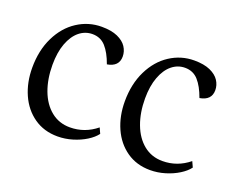

<svg xmlns="http://www.w3.org/2000/svg" viewBox="-80 -574 906 728"><g transform="rotate(20 373.5 -210.0)"><path d="M353.5 -49.8 343.3 -72.3Q295.9 -33.7 236.3 -33.7Q192.4 -33.7 160.2 -59.8Q127.9 -85.9 110.8 -131.6Q93.8 -177.2 93.8 -234.4Q93.8 -284.7 107.4 -321Q121.1 -357.4 144.5 -376.5Q168 -395.5 197.3 -395.5Q230 -395.5 251 -372.1Q272 -348.6 287.1 -306.2Q333.5 -314 333.5 -354.5Q333.5 -375 321.8 -393.1Q310.1 -411.1 284.9 -422.4Q259.8 -433.6 220.7 -433.6Q167.5 -433.6 122.8 -404.5Q78.1 -375.5 51.8 -321.8Q25.4 -268.1 25.4 -197.8Q25.4 -138.7 46.9 -90.3Q68.4 -42 108.9 -13.7Q149.4 14.6 204.1 14.6Q234.4 14.6 264.2 5.6Q293.9 -3.4 317.4 -18.1Q340.8 -32.7 353.5 -49.8Z M727.1 -49.8 716.8 -72.3Q669.4 -33.7 609.9 -33.7Q565.9 -33.7 533.7 -59.8Q501.5 -85.9 484.4 -131.6Q467.3 -177.2 467.3 -234.4Q467.3 -284.7 481 -321Q494.6 -357.4 518.1 -376.5Q541.5 -395.5 570.8 -395.5Q603.5 -395.5 624.5 -372.1Q645.5 -348.6 660.6 -306.2Q707 -314 707 -354.5Q707 -375 695.3 -393.1Q683.6 -411.1 658.4 -422.4Q633.3 -433.6 594.2 -433.6Q541 -433.6 496.3 -404.5Q451.7 -375.5 425.3 -321.8Q398.9 -268.1 398.9 -197.8Q398.9 -138.7 420.4 -90.3Q441.9 -42 482.4 -13.7Q522.9 14.6 577.6 14.6Q607.9 14.6 637.7 5.6Q667.5 -3.4 690.9 -18.1Q714.4 -32.7 727.1 -49.8Z"/></g></svg>

Font: Neuton Light
Style: Regular
Weight: 300
Designer: Brian M Zick
Foundry: Brian M Zick
Version: Version 1.560